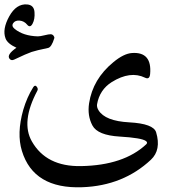

<svg xmlns="http://www.w3.org/2000/svg" viewBox="-27 -635 812 857"><path d="M620.6 -288.1Q554.7 -320.3 471.7 -268.6Q417.5 -234.4 406.2 -169.4Q404.3 -156.7 412.6 -143.1Q441.9 -94.7 550 -88.9Q658.2 -83 669.9 -44.4Q693.4 34.2 646.5 78.1Q522.9 193.8 340.8 200.7Q122.6 209 70.8 38.6Q46.9 -39.1 76.7 -144.5Q93.3 -201.2 121.6 -246.1Q129.4 -257.8 137 -248Q144.5 -238.3 139.6 -230Q65.4 -90.8 115.2 -3.9Q179.7 109.4 335 106.4Q524.9 103 625.5 9.3Q633.8 1.5 624.5 -5.4Q606 -19.5 507.3 -25.4Q408.7 -31.2 385.5 -75Q362.3 -118.7 370.6 -173.8Q387.2 -282.2 479 -357.4Q525.4 -396 562.5 -398.4Q651.9 -404.3 643.1 -304.7Q640.6 -278.3 620.6 -288.1ZM187.5 -420.9Q135.3 -410.2 114 -403.1Q92.8 -396 35.6 -368.7Q23.4 -363.3 16.1 -372.1Q0.5 -390.1 46.4 -421.9Q5.9 -440.4 -2.4 -463.9Q-17.6 -504.4 14.2 -562Q45.9 -619.1 93.8 -615.2Q124.5 -612.8 127 -581.3Q129.4 -549.8 118.4 -529.3Q107.4 -508.8 94.2 -524.9Q81.1 -541 61 -543Q41 -544.9 32 -531.7Q22.9 -518.6 38.6 -505.9Q77.1 -474.6 141.6 -472.7Q151.9 -472.7 171.4 -477.5Q190.9 -482.4 199 -482.2Q207 -481.9 211.9 -475.8Q216.8 -469.7 215.3 -464.4Q203.1 -424.3 187.5 -420.9Z"/></svg>

Font: Amiri
Style: Slanted
Weight: 400
Italic angle: 9°
Designer: Khaled Hosny
Version: Version 000.107